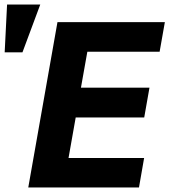

<svg xmlns="http://www.w3.org/2000/svg" viewBox="-114 -822 742 842"><path d="M138 -725H609L586 -595H269L241 -437.5H541.5L518.5 -307H218L186.5 -129H518L495.5 0H10ZM62.5 -802 -15.5 -592.5H-93.5L-83 -802Z"/></svg>

Font: JuliaMono ExtraBold
Style: Italic
Weight: 800
Italic angle: -9°
Monospace: yes
Designer: cormullion
Foundry: corm
Version: Version 0.057; ttfautohint (v1.8.4)